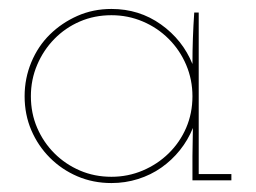

<svg xmlns="http://www.w3.org/2000/svg" viewBox="-20 -403 572 429"><path d="M497 0H410V-54Q410 -70 410.5 -85.5Q411 -101 411 -117Q400 -90 382 -67.5Q364 -45 340.5 -28.5Q317 -12 288.5 -3Q260 6 229 6Q188 6 153 -9Q118 -24 91.5 -50.5Q65 -77 50 -112Q35 -147 35 -188Q35 -228 50 -264Q65 -300 91.5 -326Q118 -352 153 -367.5Q188 -383 229 -383Q291 -383 339.5 -348.5Q388 -314 410 -260Q410 -289 411 -317.5Q412 -346 414 -375H424V-14H497ZM229 -369Q191 -369 158.5 -355Q126 -341 101.5 -316Q77 -291 63 -258Q49 -225 49 -188Q49 -150 63 -117.5Q77 -85 101.5 -60.5Q126 -36 158.5 -22Q191 -8 229 -8Q266 -8 299 -22Q332 -36 357 -60.5Q382 -85 396 -117.5Q410 -150 410 -188Q410 -225 396 -258Q382 -291 357 -316Q332 -341 299 -355Q266 -369 229 -369Z"/></svg>

Font: Josefin Slab Thin
Style: Regular
Weight: 100
Designer: Santiago Orozco
Foundry: Typemade
Version: Version 2.000